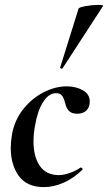

<svg xmlns="http://www.w3.org/2000/svg" viewBox="-20 -752 442 785"><path d="M24 -147Q24 -172 29 -202Q39 -260 74.5 -305Q110 -350 158 -374.5Q206 -399 253 -399Q290 -399 318.5 -383Q347 -367 347 -337Q347 -314 333.5 -300.5Q320 -287 296 -287Q272 -287 261 -299.5Q250 -312 246 -332Q241 -351 233.5 -361Q226 -371 209 -371Q179 -371 156 -334.5Q133 -298 123 -237Q117 -204 117 -174Q117 -111 143 -73.5Q169 -36 221 -36Q241 -36 267 -45.5Q293 -55 309 -67H310Q313 -67 316 -64Q319 -61 317 -58Q281 -23 240 -5Q199 13 160 13Q90 13 57 -32.5Q24 -78 24 -147ZM226 -476 301 -716Q302 -722 330 -727Q358 -732 382 -732Q405 -732 401 -727L236 -473Q235 -470 229.5 -472Q224 -474 226 -476Z"/></svg>

Font: Cormorant Garamond
Style: Bold Italic
Weight: 700
Italic angle: -10°
Designer: Christian Thalmann (Catharsis Fonts)
Foundry: Catharsis Fonts
Version: Version 4.000